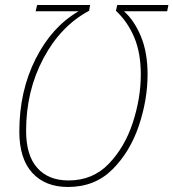

<svg xmlns="http://www.w3.org/2000/svg" viewBox="-20 -734 691 765"><path d="M251 11Q358 11 428 -59Q498 -129 533 -232.5Q568 -336 568 -438Q568 -526 541 -590Q514 -654 474 -689H646L651 -714H447L442 -691Q488 -648 514.5 -586Q541 -524 541 -437Q541 -344 509.5 -246.5Q478 -149 414 -82Q350 -15 253 -15Q173 -15 128.5 -65Q84 -115 84 -213Q84 -372 153 -501.5Q222 -631 335 -691L339 -714H128L122 -689H293Q186 -627 121.5 -498.5Q57 -370 57 -210Q57 -102 108.5 -45.5Q160 11 251 11Z"/></svg>

Font: Noto Sans UI SemiCondensed Thin
Style: Italic
Weight: 250
Width: 4
Italic angle: -12°
Designer: Monotype Design Team
Foundry: Monotype Imaging Inc.
Version: Version 1.901